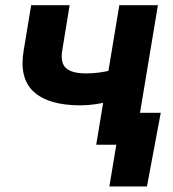

<svg xmlns="http://www.w3.org/2000/svg" viewBox="-20 -542 647 719"><path d="M282.2 -147.5Q162.1 -147.5 106.7 -198Q51.3 -248.5 68.4 -351.1L96.7 -522.5H240.7L213.4 -355Q205.1 -306.6 227.3 -286.9Q249.5 -267.1 301.8 -267.1Q340.3 -267.1 378.4 -274.9Q416.5 -282.7 460.9 -297.4L441.4 -177.7Q421.9 -170.4 395 -163.3Q368.2 -156.2 338.6 -151.9Q309.1 -147.5 282.2 -147.5ZM340.3 0 426.8 -522.5H571.3L484.4 0ZM389.6 156.2 415.5 0H373.5L393.1 -119.6H582L530.3 156.2Z"/></svg>

Font: Inter 28pt
Style: Bold Italic
Weight: 700
Italic angle: -9.3988°
Designer: Rasmus Andersson
Foundry: rsms
Version: Version 4.001;git-66647c0bb